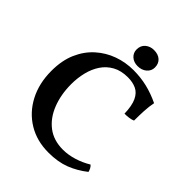

<svg xmlns="http://www.w3.org/2000/svg" viewBox="-238 -984 1124 1124"><g transform="rotate(45 323.5 -422.0)"><path d="M361 9Q265 9 191.5 -35.5Q118 -80 76.5 -159.5Q35 -239 35 -342Q35 -428 63 -492Q91 -556 139 -599Q187 -642 247 -663.5Q307 -685 372 -685Q432 -685 486 -672Q540 -659 594 -633Q587 -598 585 -558.5Q583 -519 583 -478Q570 -472 551.5 -469.5Q533 -467 515 -467Q513 -532 496 -568Q479 -604 449 -618Q419 -632 379 -632Q323 -632 283.5 -610Q244 -588 219.5 -551Q195 -514 183.5 -467Q172 -420 172 -369Q172 -283 199.5 -213Q227 -143 279.5 -103Q332 -63 409 -63Q452 -63 498 -77Q544 -91 585 -116Q593 -110 599 -98.5Q605 -87 607 -77Q555 -36 497 -13.5Q439 9 361 9ZM372 -718Q340 -718 319.5 -736.5Q299 -755 299 -783Q299 -816 321 -834.5Q343 -853 374 -853Q409 -853 429.5 -834.5Q450 -816 450 -784Q450 -756 428 -737Q406 -718 372 -718Z"/></g></svg>

Font: Vollkorn SemiBold
Style: Regular
Weight: 600
Designer: Friedrich Althausen
Foundry: Friedrich Althausen
Version: Version 5.000